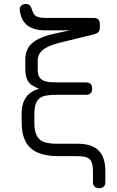

<svg xmlns="http://www.w3.org/2000/svg" viewBox="-20 -788 595 975"><path d="M80.5 -734.5Q78.5 -750.5 87 -759Q95.5 -767.5 111.5 -767.5Q126.5 -767.5 132.5 -759.5Q138.5 -751.5 143.5 -737Q149.5 -713 165 -705Q180.5 -697 213 -697H455.5Q487 -697 487 -665.5V-649Q487 -636 481.5 -627.2Q476 -618.5 454.5 -613L291 -573Q230 -558.5 200.8 -537.2Q171.5 -516 171.5 -478.5V-433.5Q171.5 -409 180.5 -395.8Q189.5 -382.5 204.5 -377Q219.5 -371.5 238.2 -370.5Q257 -369.5 275.5 -369.5H416.5Q448 -369.5 448 -338Q448 -306.5 416.5 -306.5H261.5Q225 -306.5 201.5 -299.5Q178 -292.5 166.2 -271.5Q154.5 -250.5 154.5 -208.5V-166Q154.5 -120.5 167.8 -97.2Q181 -74 206.2 -66Q231.5 -58 268 -58H375.5Q446.5 -58 480.8 -23.8Q515 10.5 515 81V136Q515 167.5 483.5 167.5Q452 167.5 452 136V81.5Q452 37 436 21Q420 5 375.5 5H275Q213 5 172 -12.8Q131 -30.5 110.5 -68.5Q90 -106.5 90 -167V-209.5Q90 -253.5 103.8 -279.8Q117.5 -306 138 -319.2Q158.5 -332.5 179 -337Q158 -345 142 -355.2Q126 -365.5 117.2 -385.5Q108.5 -405.5 108.5 -442V-486.5Q108.5 -516.5 121 -541Q133.5 -565.5 165 -584.5Q196.5 -603.5 254 -616.5L335 -634H208.5Q151 -634 119 -659Q87 -684 80.5 -734.5Z"/></svg>

Font: Jura Light Medium
Style: Regular
Weight: 500
Version: Version 5.106